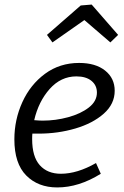

<svg xmlns="http://www.w3.org/2000/svg" viewBox="-20 -813 544 842"><path d="M122 -227Q121 -219 121 -203Q121 -126 154.5 -88.5Q188 -51 247 -51Q319 -51 401 -98L422 -51Q326 9 231 9Q147 9 95 -43.5Q43 -96 43 -202Q43 -288 78 -365Q113 -442 177.5 -489.5Q242 -537 327 -537Q399 -537 441 -503.5Q483 -470 483 -415Q483 -357 435 -314.5Q387 -272 310.5 -249.5Q234 -227 150 -227ZM130 -286Q154 -284 167 -284Q224 -284 279 -299Q334 -314 369.5 -341.5Q405 -369 405 -407Q405 -439 381 -458.5Q357 -478 315 -478Q247 -478 198 -423Q149 -368 130 -286ZM382 -793 498 -660 464 -627 350 -725 210 -627 186 -660 334 -789Z"/></svg>

Font: Bitter Pro
Style: Italic
Weight: 400
Italic angle: -9°
Designer: Sol Matas, and Bitter project Authors
Foundry: Sol Matas
Version: Version 1.010